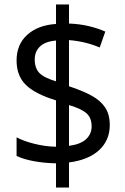

<svg xmlns="http://www.w3.org/2000/svg" viewBox="-20 -779 560 857"><path d="M230 -50Q178 -51 131.5 -59.5Q85 -68 54 -83V-166Q86 -149 134 -137Q182 -125 230 -124V-331Q138 -359 96 -399.5Q54 -440 54 -509Q54 -581 102 -624Q150 -667 230 -672V-759H288V-674Q336 -672 376 -662.5Q416 -653 450 -638L425 -567Q395 -580 360.5 -588.5Q326 -597 288 -600V-394Q349 -374 389 -352Q429 -330 449.5 -299Q470 -268 470 -221Q470 -153 422.5 -109Q375 -65 288 -54V58H230ZM230 -598Q182 -594 158.5 -571.5Q135 -549 135 -514Q135 -475 155.5 -453.5Q176 -432 230 -416ZM288 -128Q340 -135 364.5 -158Q389 -181 389 -215Q389 -252 367 -272.5Q345 -293 288 -310Z"/></svg>

Font: Noto Sans Sinhala SemiCondensed
Style: Regular
Weight: 400
Width: 4
Designer: Jelle Bosma - Monotype Design Team
Foundry: Monotype Imaging Inc.
Version: Version 2.006; ttfautohint (v1.8.4.7-5d5b)